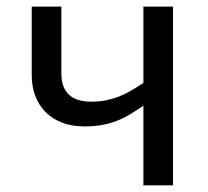

<svg xmlns="http://www.w3.org/2000/svg" viewBox="-20 -556 624 576"><path d="M164.1 -536.1V-335.9Q164.1 -251 253.9 -251Q275.9 -251 295.4 -254.6Q314.9 -258.3 333.5 -265.1Q352.1 -272 370.8 -282.7Q389.6 -293.5 410.2 -307.1V-536.1H499V0H410.2V-238.8Q388.7 -224.1 369.1 -212.4Q349.6 -200.7 328.9 -192.9Q308.1 -185.1 285.2 -180.9Q262.2 -176.8 233.9 -176.8Q195.8 -176.8 166 -188.2Q136.2 -199.7 116.2 -220.2Q96.2 -240.7 85.7 -268.8Q75.2 -296.9 75.2 -330.1V-536.1Z"/></svg>

Font: Genotype
Style: Regular
Weight: 400
Foundry: Ascender Corporation
Version: Version 1.00